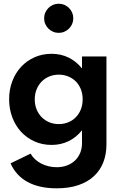

<svg xmlns="http://www.w3.org/2000/svg" viewBox="-20 -772 662 1042"><path d="M29.5 -233.2Q29.5 -285.9 46.6 -330.9Q63.6 -375.9 94.3 -409.1Q125 -442.3 167.3 -461.1Q209.5 -480 260 -480Q310.5 -480 352.3 -459.5Q394.1 -439.1 425 -400.5V-465.5H557.7V12.7Q557.7 64.5 540.9 108.2Q524.1 151.8 490.5 183.4Q456.8 215 406.1 232.5Q355.5 250 287.3 250Q193.2 250 130 215.7Q66.8 181.4 37.3 114.5L145.9 61.8Q155.5 78.6 170.2 92.3Q185 105.9 203.4 115.5Q221.8 125 243.2 130.2Q264.5 135.5 287.3 135.5Q317.7 135.5 343 126.1Q368.2 116.8 386.4 99.8Q404.5 82.7 414.8 58.6Q425 34.5 425 5V-65Q394.1 -26.4 352.3 -5.9Q310.5 14.5 260 14.5Q209.5 14.5 167.3 -4.5Q125 -23.6 94.3 -56.8Q63.6 -90 46.6 -135.5Q29.5 -180.9 29.5 -233.2ZM168.6 -232.7Q168.6 -203.6 178.4 -179.1Q188.2 -154.5 205.7 -136.6Q223.2 -118.6 247 -108.6Q270.9 -98.6 299.1 -98.6Q327.3 -98.6 351.1 -108.6Q375 -118.6 392.3 -136.6Q409.5 -154.5 419.1 -179.1Q428.6 -203.6 428.6 -232.7Q428.6 -262.3 419.1 -286.8Q409.5 -311.4 392.3 -329.1Q375 -346.8 351.1 -356.8Q327.3 -366.8 299.1 -366.8Q270.9 -366.8 247 -356.8Q223.2 -346.8 205.7 -328.9Q188.2 -310.9 178.4 -286.4Q168.6 -261.8 168.6 -232.7ZM298.6 -593.6Q282.3 -593.6 268 -599.8Q253.6 -605.9 242.7 -616.8Q231.8 -627.7 225.7 -642Q219.5 -656.4 219.5 -672.7Q219.5 -689.1 225.7 -703.4Q231.8 -717.7 242.7 -728.6Q253.6 -739.5 268 -745.7Q282.3 -751.8 298.6 -751.8Q315 -751.8 329.3 -745.7Q343.6 -739.5 354.5 -728.6Q365.5 -717.7 371.6 -703.4Q377.7 -689.1 377.7 -672.7Q377.7 -656.4 371.6 -642Q365.5 -627.7 354.5 -616.8Q343.6 -605.9 329.3 -599.8Q315 -593.6 298.6 -593.6Z"/></svg>

Font: Spartan
Style: Bold
Weight: 700
Designer: Matt Bailey, Mirko Velimirovic
Foundry: Matt Bailey
Version: Version 1.005